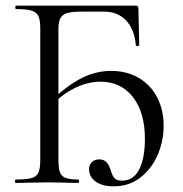

<svg xmlns="http://www.w3.org/2000/svg" viewBox="-20 -645 647 677"><path d="M294 -48Q294 -63 303.5 -73Q313 -83 330 -83Q345 -83 354 -74.5Q363 -66 369 -49Q376 -25 384 -16.5Q392 -8 410 -8Q451 -8 471 -48Q491 -88 491 -155Q491 -249 448.5 -303Q406 -357 335 -357Q293 -357 250 -337.5Q207 -318 169 -281L163 -292Q216 -343 266.5 -369Q317 -395 372 -395Q427 -395 469 -370.5Q511 -346 534 -302Q557 -258 557 -201Q557 -148 536 -99Q515 -50 475 -19Q435 12 381 12Q340 12 317 -5Q294 -22 294 -48ZM35 -12Q73 -12 91 -17Q109 -22 115.5 -36.5Q122 -51 122 -81V-544Q122 -574 115.5 -588Q109 -602 91.5 -607.5Q74 -613 36 -613Q34 -613 34 -619Q34 -625 36 -625H459Q468 -625 468 -616L471 -486Q471 -483 465 -482.5Q459 -482 459 -485Q454 -542 424.5 -573Q395 -604 347 -604H267Q234 -604 217 -599Q200 -594 193 -581Q186 -568 186 -543V-85Q186 -53 191 -38.5Q196 -24 210.5 -18Q225 -12 256 -12Q259 -12 259 -6Q259 0 256 0Q228 0 213 -1L154 -2L85 -1Q67 0 35 0Q33 0 33 -6Q33 -12 35 -12Z"/></svg>

Font: Cormorant Infant
Style: Regular
Weight: 400
Designer: Christian Thalmann (Catharsis Fonts)
Foundry: Catharsis Fonts
Version: Version 4.000